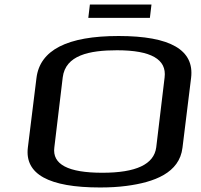

<svg xmlns="http://www.w3.org/2000/svg" viewBox="-20 -818 889 848"><path d="M824 -474C839 -597 733 -659 504 -659C277 -659 156 -597 141 -473L103 -166C89 -49 195 10 422 10C463 10 502 8 539 3C661 -13 773 -54 786 -166ZM497 -596C647 -596 717 -556 707 -476L670 -167C660 -92 581 -55 432 -55C281 -55 210 -92 220 -167L257 -476C269 -574 374 -596 497 -596ZM642 -739 649 -798H377L370 -739Z"/></svg>

Font: Gamestation Extended
Style: Italic
Weight: 400
Width: 7
Designer: Jonas Hecksher
Foundry: Jonas Hecksher, Playtypeª, e-types AS
Version: Version 1.003